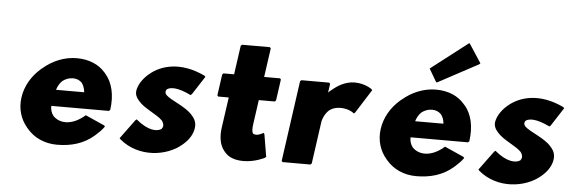

<svg xmlns="http://www.w3.org/2000/svg" viewBox="-53 -1020 3626 1216"><g transform="rotate(5 1760.0 -412.5)"><path d="M304 -324C310 -344 321 -366 338 -382C356 -396 378 -406 405 -406C429 -406 447 -398 462 -383C473 -368 481 -348 483 -324ZM506 -180C420 -105 342 -116 303 -157C289 -174 282 -197 283 -220H649L657 -227C671 -325 650 -402 606 -453L600 -460C558 -509 494 -535 418 -535C339 -535 264 -503 205 -452L203 -451L195 -444C139 -395 100 -329 90 -256C80 -184 101 -118 143 -69L149 -62C193 -10 260 22 340 22C429 22 508 0 574 -57L575 -58L583 -65C600 -80 618 -98 633 -119L627 -126Z M829 -182 821 -175 732 -54 738 -47C861 57 1040 32 1133 -49L1134 -50L1142 -57C1174 -86 1196 -121 1201 -160C1205 -189 1196 -212 1180 -232L1179 -233H1178L1172 -241C1127 -292 1037 -319 1003 -353C999 -359 995 -366 996 -373C997 -378 999 -384 1004 -389C1025 -403 1070 -407 1156 -365L1164 -372L1239 -488L1233 -495C1076 -570 952 -534 881 -473L873 -466C838 -434 816 -396 811 -363C808 -340 816 -321 831 -304L837 -297C875 -253 954 -225 989 -188C996 -177 1002 -166 1000 -153C999 -147 996 -141 991 -135C964 -117 908 -116 829 -182Z M1419 -520H1352L1344 -513L1325 -378L1331 -371H1398L1371 -181C1363 -127 1367 -70 1400 -30L1401 -29L1407 -22C1430 5 1468 22 1525 22C1598 22 1659 -10 1659 -10L1667 -17L1643 -160L1637 -167C1637 -167 1614 -151 1591 -151C1583 -151 1576 -153 1571 -157C1564 -167 1563 -187 1567 -215L1589 -371H1690L1698 -378L1717 -513L1711 -520H1610L1636 -704L1630 -711H1453L1445 -704Z M2022 -457 2030 -513 2024 -520H1847L1839 -513L1767 0L1773 7H1950L1958 0L1996 -270C1997 -278 2007 -315 2036 -343C2053 -357 2077 -367 2108 -367C2167 -367 2196 -339 2196 -339L2204 -346L2299 -496L2293 -503C2293 -503 2251 -535 2185 -535C2123 -535 2073 -501 2043 -475L2034 -468C2029 -464 2025 -460 2022 -457Z M2587 -324C2593 -344 2604 -366 2621 -382C2639 -396 2661 -406 2688 -406C2712 -406 2732 -397 2746 -382C2758 -367 2765 -348 2767 -324ZM2790 -180C2704 -105 2626 -116 2587 -157C2573 -174 2566 -197 2567 -220H2932L2940 -227C2954 -325 2934 -401 2890 -453H2889L2883 -460C2841 -509 2778 -535 2702 -535C2623 -535 2548 -503 2489 -452L2487 -451L2479 -444C2423 -395 2384 -329 2374 -256C2364 -184 2385 -118 2427 -69L2433 -62C2477 -10 2544 22 2624 22C2713 22 2792 0 2858 -57L2859 -58L2867 -65C2884 -80 2902 -98 2917 -119L2911 -126ZM2658 -671 2650 -664 2695 -587 2702 -580 2959 -718 2967 -725 2892 -840 2886 -847Z M3110 -182 3102 -175 3013 -54 3019 -47C3142 57 3321 32 3414 -49L3415 -50L3423 -57C3455 -86 3477 -121 3482 -160C3486 -189 3477 -212 3461 -232L3460 -233H3459L3453 -241C3408 -292 3318 -319 3284 -353C3280 -359 3276 -366 3277 -373C3278 -378 3280 -384 3285 -389C3306 -403 3351 -407 3437 -365L3445 -372L3520 -488L3514 -495C3357 -570 3233 -534 3162 -473L3154 -466C3119 -434 3097 -396 3092 -363C3089 -340 3097 -321 3112 -304L3118 -297C3156 -253 3235 -225 3270 -188C3277 -177 3283 -166 3281 -153C3280 -147 3277 -141 3272 -135C3245 -117 3189 -116 3110 -182Z"/></g></svg>

Font: Hussar Woodtype
Style: BlkObl
Weight: 900
Foundry: Cannot Into Space Fonts
Version: Version 1.07